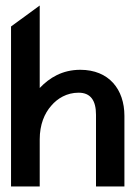

<svg xmlns="http://www.w3.org/2000/svg" viewBox="-20 -676 494 696"><path d="M124 0V-171C124 -224 141 -265 166 -293C188 -319 222 -340 265 -340C309 -340 328 -311 328 -260V0H431V-256C431 -352 375 -423 271 -423C206 -423 159 -394 124 -357V-656L20 -580V0Z"/></svg>

Font: Charger Pro
Style: Blk
Weight: 900
Designer: Jasper
Foundry: Cannot Into Space Fonts
Version: Version 1.09